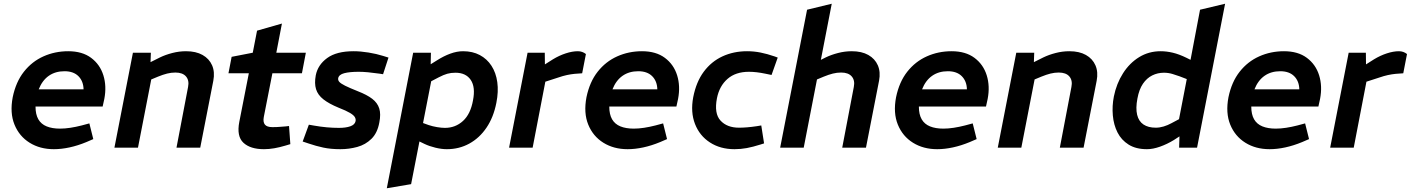

<svg xmlns="http://www.w3.org/2000/svg" viewBox="-20 -790 7546 1027"><path d="M268 8Q194 8 138.5 -26.5Q83 -61 57.5 -123.5Q32 -186 48 -270Q65 -352 108 -406.5Q151 -461 212.5 -488.5Q274 -516 345 -516Q420 -516 467.5 -480.5Q515 -445 533 -387Q551 -329 538 -261L529 -220H170Q170 -178 185 -152Q200 -126 229.5 -114Q259 -102 301 -102Q327 -102 356.5 -106.5Q386 -111 417 -119L458 -130L479 -46L442 -30Q396 -11 352 -1.5Q308 8 268 8ZM187 -312H427Q426 -356 399.5 -382.5Q373 -409 325 -409Q276 -409 241 -384.5Q206 -360 187 -312Z M592 0 691 -508H787L784 -425L758 -444L836 -483Q865 -497 901.5 -506.5Q938 -516 975 -516Q1028 -516 1063.5 -496Q1099 -476 1114.5 -440.5Q1130 -405 1121 -358L1051 0H924L986 -325Q993 -360 975 -381Q957 -402 918 -402Q896 -402 874 -396.5Q852 -391 825 -380L789 -365L718 0Z M1392 8Q1319 8 1282 -26.5Q1245 -61 1260 -138L1311 -398H1202L1219 -486L1332 -508L1355 -626L1488 -664L1458 -508H1616L1595 -398H1437L1391 -164Q1386 -137 1397 -123.5Q1408 -110 1437 -110Q1461 -110 1477 -111.5Q1493 -113 1509 -114L1526 -116L1533 -19L1506 -11Q1476 -2 1447.5 3Q1419 8 1392 8Z M1801 8Q1749 8 1709.5 -0.5Q1670 -9 1632 -22L1599 -33L1632 -123L1661 -118Q1695 -112 1728 -109Q1761 -106 1793 -106Q1830 -106 1854 -114.5Q1878 -123 1882 -142Q1884 -153 1878 -163.5Q1872 -174 1852 -186Q1832 -198 1791 -214Q1740 -235 1710 -258.5Q1680 -282 1670.5 -313Q1661 -344 1669 -387Q1680 -443 1730 -479.5Q1780 -516 1871 -516Q1909 -516 1951.5 -509Q1994 -502 2029 -491L2058 -482L2029 -393L2010 -396Q1975 -401 1948 -403.5Q1921 -406 1899 -406Q1850 -406 1821.5 -398.5Q1793 -391 1789 -372Q1787 -361 1795 -352Q1803 -343 1826 -331.5Q1849 -320 1894 -302Q1943 -283 1971 -261.5Q1999 -240 2008.5 -210Q2018 -180 2009 -135Q1999 -79 1967 -47.5Q1935 -16 1891 -4Q1847 8 1801 8Z M2370 8Q2342 8 2309 0Q2276 -8 2251 -20L2189 -50L2226 -138L2273 -121Q2294 -114 2318 -110Q2342 -106 2360 -106Q2416 -106 2456.5 -143Q2497 -180 2510 -253Q2524 -324 2498 -362.5Q2472 -401 2416 -401Q2392 -401 2372.5 -395.5Q2353 -390 2326 -376L2280 -352L2272 -439L2317 -467Q2353 -490 2388.5 -503Q2424 -516 2457 -516Q2508 -516 2546.5 -495.5Q2585 -475 2609 -438Q2633 -401 2640 -350.5Q2647 -300 2635 -240Q2620 -163 2582.5 -107.5Q2545 -52 2490.5 -22Q2436 8 2370 8ZM2049 217 2190 -508H2285L2283 -415L2294 -394L2179 195Z M2703 0 2802 -508H2894L2895 -419L2867 -428L2938 -473Q2971 -493 3006 -504.5Q3041 -516 3071 -516Q3095 -516 3114 -501L3094 -398Q3073 -397 3053 -395Q3033 -393 3012 -388.5Q2991 -384 2965 -375L2897 -353L2829 0Z M3337 8Q3263 8 3207.5 -26.5Q3152 -61 3126.5 -123.5Q3101 -186 3117 -270Q3134 -352 3177 -406.5Q3220 -461 3281.5 -488.5Q3343 -516 3414 -516Q3489 -516 3536.5 -480.5Q3584 -445 3602 -387Q3620 -329 3607 -261L3598 -220H3239Q3239 -178 3254 -152Q3269 -126 3298.5 -114Q3328 -102 3370 -102Q3396 -102 3425.5 -106.5Q3455 -111 3486 -119L3527 -130L3548 -46L3511 -30Q3465 -11 3421 -1.5Q3377 8 3337 8ZM3256 -312H3496Q3495 -356 3468.5 -382.5Q3442 -409 3394 -409Q3345 -409 3310 -384.5Q3275 -360 3256 -312Z M3909 8Q3833 8 3777.5 -28Q3722 -64 3697.5 -127Q3673 -190 3688 -270Q3704 -352 3744.5 -406.5Q3785 -461 3844.5 -488.5Q3904 -516 3976 -516Q4013 -516 4048 -509Q4083 -502 4124 -488L4140 -482L4107 -389L4073 -396Q4049 -401 4027.5 -403.5Q4006 -406 3986 -406Q3915 -406 3871.5 -368Q3828 -330 3815 -265Q3799 -183 3834 -145Q3869 -107 3933 -107Q3974 -107 4028 -115L4052 -119L4067 -23L4048 -17Q4007 -4 3974.5 2Q3942 8 3909 8Z M4153 0 4297 -738 4429 -770 4362 -425 4319 -444 4397 -483Q4426 -497 4462.5 -506.5Q4499 -516 4536 -516Q4589 -516 4624.5 -496Q4660 -476 4675.5 -440.5Q4691 -405 4682 -358L4612 0H4485L4547 -325Q4554 -360 4536 -381Q4518 -402 4479 -402Q4457 -402 4435 -396.5Q4413 -391 4386 -380L4350 -365L4279 0Z M4993 8Q4919 8 4863.5 -26.5Q4808 -61 4782.5 -123.5Q4757 -186 4773 -270Q4790 -352 4833 -406.5Q4876 -461 4937.5 -488.5Q4999 -516 5070 -516Q5145 -516 5192.5 -480.5Q5240 -445 5258 -387Q5276 -329 5263 -261L5254 -220H4895Q4895 -178 4910 -152Q4925 -126 4954.5 -114Q4984 -102 5026 -102Q5052 -102 5081.5 -106.5Q5111 -111 5142 -119L5183 -130L5204 -46L5167 -30Q5121 -11 5077 -1.5Q5033 8 4993 8ZM4912 -312H5152Q5151 -356 5124.5 -382.5Q5098 -409 5050 -409Q5001 -409 4966 -384.5Q4931 -360 4912 -312Z M5317 0 5416 -508H5512L5509 -425L5483 -444L5561 -483Q5590 -497 5626.5 -506.5Q5663 -516 5700 -516Q5753 -516 5788.5 -496Q5824 -476 5839.5 -440.5Q5855 -405 5846 -358L5776 0H5649L5711 -325Q5718 -360 5700 -381Q5682 -402 5643 -402Q5621 -402 5599 -396.5Q5577 -391 5550 -380L5514 -365L5443 0Z M6115 8Q6056 8 6017 -16.5Q5978 -41 5957.5 -81.5Q5937 -122 5932.5 -172.5Q5928 -223 5938 -274Q5952 -343 5987 -398Q6022 -453 6073.5 -484.5Q6125 -516 6188 -516Q6220 -516 6253.5 -508Q6287 -500 6326 -481L6378 -455L6340 -427L6399 -738L6533 -770L6383 0H6287L6290 -93L6279 -114L6328 -367L6289 -382Q6273 -388 6251 -394.5Q6229 -401 6206 -401Q6172 -401 6143 -386.5Q6114 -372 6093.5 -342Q6073 -312 6064 -263Q6054 -211 6062.5 -176Q6071 -141 6096.5 -124Q6122 -107 6162 -107Q6183 -107 6204.5 -113.5Q6226 -120 6246 -131L6293 -156L6302 -69L6259 -41Q6223 -19 6185 -5.5Q6147 8 6115 8Z M6771 8Q6697 8 6641.5 -26.5Q6586 -61 6560.5 -123.5Q6535 -186 6551 -270Q6568 -352 6611 -406.5Q6654 -461 6715.5 -488.5Q6777 -516 6848 -516Q6923 -516 6970.5 -480.5Q7018 -445 7036 -387Q7054 -329 7041 -261L7032 -220H6673Q6673 -178 6688 -152Q6703 -126 6732.5 -114Q6762 -102 6804 -102Q6830 -102 6859.5 -106.5Q6889 -111 6920 -119L6961 -130L6982 -46L6945 -30Q6899 -11 6855 -1.5Q6811 8 6771 8ZM6690 -312H6930Q6929 -356 6902.5 -382.5Q6876 -409 6828 -409Q6779 -409 6744 -384.5Q6709 -360 6690 -312Z M7095 0 7194 -508H7286L7287 -419L7259 -428L7330 -473Q7363 -493 7398 -504.5Q7433 -516 7463 -516Q7487 -516 7506 -501L7486 -398Q7465 -397 7445 -395Q7425 -393 7404 -388.5Q7383 -384 7357 -375L7289 -353L7221 0Z"/></svg>

Font: REM Medium
Style: Italic
Weight: 500
Italic angle: -11°
Designer: Octavio Pardo
Foundry: Ashler Design
Version: Version 1.005;gftools[0.9.28]